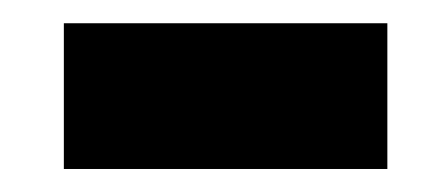

<svg xmlns="http://www.w3.org/2000/svg" viewBox="-20 -797 380 166"><path d="M314.9 -650.9H35.2V-776.9H314.9Z"/></svg>

Font: Fira Sans Compressed Heavy
Style: Regular
Weight: 900
Width: 1
Designer: Carrois Corporate & Edenspiekermann AG
Foundry: Carrois Corporate GbR & Edenspiekermann AG
Version: Version 4.203;PS 004.203;hotconv 1.0.88;makeotf.lib2.5.64775